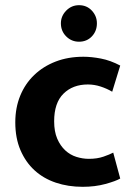

<svg xmlns="http://www.w3.org/2000/svg" viewBox="-20 -710 514 741"><path d="M323 -97Q355 -97 379.5 -105.5Q404 -114 417 -121L444 -21Q427 -11 387 0Q347 11 299 11Q243 11 195.5 -5Q148 -21 113.5 -52.5Q79 -84 59 -130.5Q39 -177 39 -238Q39 -294 58 -340.5Q77 -387 112 -420.5Q147 -454 195 -472.5Q243 -491 302 -491Q333 -491 369.5 -484Q406 -477 444 -457L413 -356Q393 -368 368.5 -376Q344 -384 319 -384Q261 -384 225 -348.5Q189 -313 189 -242Q189 -202 201 -174.5Q213 -147 232 -129.5Q251 -112 275 -104.5Q299 -97 323 -97ZM215 -620Q215 -648 235.5 -669Q256 -690 285 -690Q315 -690 334.5 -669Q354 -648 354 -620Q354 -590 334.5 -569.5Q315 -549 285 -549Q256 -549 235.5 -569.5Q215 -590 215 -620Z"/></svg>

Font: Mukta Malar ExtraBold
Style: Regular
Weight: 800
Designer: Aadarsh Rajan, Girish Dalvi, Yashodeep Gholap
Foundry: Ek Type
Version: Version 2.538;PS 1.000;hotconv 16.6.51;makeotf.lib2.5.65220;